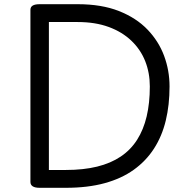

<svg xmlns="http://www.w3.org/2000/svg" viewBox="-20 -895 909 915"><path d="M169 0Q125 0 125 -28V-848Q125 -862 136 -868.5Q147 -875 169 -875H350Q464 -875 546.5 -842.5Q629 -810 682.5 -754.5Q736 -699 762 -629Q788 -559 788 -483Q788 -395 770 -320.5Q752 -246 714 -187Q676 -128 617.5 -86Q559 -44 478.5 -22Q398 0 294 0ZM213 -85H294Q378 -85 443 -101Q508 -117 555.5 -149Q603 -181 633.5 -229Q664 -277 679 -340.5Q694 -404 694 -483Q694 -548 672 -603.5Q650 -659 606 -701Q562 -743 498 -766.5Q434 -790 350 -790H213Z"/></svg>

Font: Playwrite IT Moderna
Style: Regular
Weight: 400
Designer: Veronika Burian, José Scaglione
Foundry: TypeTogether
Version: Version 1.002